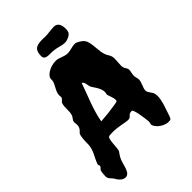

<svg xmlns="http://www.w3.org/2000/svg" viewBox="-274 -978 1116 1116"><g transform="rotate(-45 283.5 -420.5)"><path d="M535 -186C530 -206 509 -220 509 -239C509 -261 527 -285 528 -310C529 -322 522 -333 522 -347C522 -362 528 -379 528 -391C528 -409 511 -414 511 -442C511 -459 514 -478 514 -496C514 -526 501 -534 494 -551C476 -593 487 -660 464 -690C451 -707 423 -722 411 -722C389 -722 364 -711 343 -711C306 -713 292 -730 263 -730C212 -730 168 -699 168 -675C168 -672 168 -669 168 -665C168 -640 135 -606 135 -576C135 -570 136 -564 136 -559C136 -545 118 -540 115 -529C105 -502 115 -468 105 -440C100 -424 86 -419 86 -401C86 -393 88 -385 88 -378C88 -350 64 -336 62 -332C53 -311 53 -277 53 -254C51 -205 23 -173 10 -134C10 -133 9 -132 9 -131C9 -126 13 -121 13 -116C13 -109 0 -101 -3 -94C-6 -84 -8 -60 -8 -51C-8 -26 10 -23 25 5C27 10 46 37 71 37C109 37 111 -25 127 -60C134 -76 150 -96 152 -100C159 -123 156 -188 170 -199C174 -202 187 -203 201 -203C256 -203 292 -189 318 -189C345 -189 336 -212 369 -212C383 -212 394 -121 396 -100C396 -89 392 -79 392 -75C403 -35 453 -15 472 -15C499 -15 495 -13 513 -66C522 -93 537 -132 537 -166C537 -173 536 -180 535 -186ZM346 -313C344 -310 282 -302 275 -301C248 -297 224 -297 201 -294C217 -383 252 -454 278 -532C296 -525 291 -501 300 -480C303 -472 337 -434 337 -400C337 -393 334 -386 334 -380C334 -374 349 -343 349 -324C349 -319 348 -316 346 -313ZM431 -794C434 -801 436 -810 436 -819C436 -860 421 -878 394 -878C372 -878 341 -872 319 -872C314 -872 309 -872 305 -873C257 -873 222 -871 222 -809C222 -773 267 -784 292 -781C322 -779 351 -766 377 -766C388 -766 421 -775 431 -794Z"/></g></svg>

Font: Freckle Face
Style: Regular
Weight: 400
Designer: Astigmatic (AOETI)
Foundry: Astigmatic (AOETI)
Version: Version 1.000